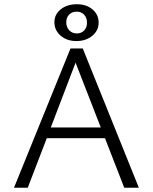

<svg xmlns="http://www.w3.org/2000/svg" viewBox="-20 -887 722 907"><path d="M476 -234H201L111 0H46L313 -658H371L636 0H567ZM456 -285 337 -591 220 -285ZM237 -782Q237 -819 267 -843Q297 -867 343 -867Q388 -867 417 -842.5Q446 -818 446 -780Q446 -743 416 -718Q386 -693 341 -693Q296 -693 266.5 -718.5Q237 -744 237 -782ZM391 -780Q391 -803 377.5 -817.5Q364 -832 342 -832Q320 -832 306.5 -818Q293 -804 293 -782Q293 -759 307 -744Q321 -729 343 -729Q364 -729 377.5 -743Q391 -757 391 -780Z"/></svg>

Font: Ysabeau Semilight
Style: Regular
Weight: 300
Designer: Christian Thalmann (Catharsis Fonts)
Version: Version 0.003